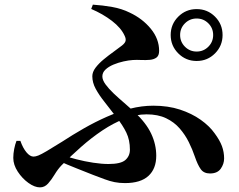

<svg xmlns="http://www.w3.org/2000/svg" viewBox="-20 -784 1040 834"><path d="M721.4 -631.9Q721.4 -678.9 754.4 -711.7Q787.3 -744.5 834.2 -744.5Q881.2 -744.5 914 -711.7Q946.8 -678.9 946.8 -631.9Q946.8 -585 914 -552.1Q881.2 -519.1 834.2 -519.1Q787.3 -519.1 754.4 -552.1Q721.4 -585 721.4 -631.9ZM762.4 -631.9Q762.4 -602.1 783.4 -581.1Q804.4 -560.1 834.2 -560.1Q864.1 -560.1 885 -581.1Q905.9 -602.1 905.9 -631.9Q905.9 -661.8 885 -682.7Q864.1 -703.6 834.2 -703.6Q804.4 -703.6 783.4 -682.7Q762.4 -661.8 762.4 -631.9ZM376.2 -745.1 383.3 -763.8Q425.9 -761.1 467.4 -753.7Q508.9 -746.3 543.3 -729.3Q598.8 -703.3 635 -659.2Q671.2 -615.1 671.2 -563.2Q671.2 -542.8 660.1 -534.3Q649 -525.8 631.3 -524.1Q613.7 -522.5 593.7 -523.4Q573.8 -524.4 556.9 -523.3Q539 -522.2 516.5 -517.2Q494.1 -512.2 472.8 -503.4Q451.6 -494.5 438.1 -481.7Q424.6 -468.9 424.6 -452.2Q424.6 -436.4 438.3 -417.6Q452.1 -398.7 473.5 -378.3Q495 -358 519.1 -337.4Q543.3 -316.8 563.8 -297.9Q615 -249.9 636.8 -203.2Q658.7 -156.5 658.7 -107.4Q658.7 -51.2 624.9 -20Q591.1 11.3 522.7 11.3Q498.4 11.3 477.6 7.1Q456.7 2.9 434.9 -5.3Q413.1 -13.4 384.8 -24.1Q351.8 -37.5 312.4 -52.8Q273.1 -68.1 231.2 -87.2L245.6 -111.9Q274.8 -101.7 311.3 -92.3Q347.8 -82.8 384.9 -77.2Q422 -71.6 451.3 -71.6Q504.9 -71.6 524.6 -89Q544.3 -106.4 544.3 -133.8Q544.3 -175.7 528.9 -207.7Q513.5 -239.8 485.2 -275.3Q457.9 -311.2 434.2 -341.1Q410.4 -370.9 395.7 -398.1Q381 -425.2 381 -452.7Q381 -471.3 395.1 -490Q409.3 -508.7 430.7 -526.3Q452 -543.9 473.5 -559.2Q495 -574.5 510 -586.4Q524 -597.6 525.6 -607.1Q527.3 -616.5 521.5 -628.4Q506.4 -662.5 466.4 -693.2Q426.4 -723.8 376.2 -745.1ZM68.5 -172.2Q79.4 -141 94.9 -122.4Q110.4 -103.8 125.6 -103.8Q134.4 -103.8 146.6 -108.6Q158.8 -113.4 183 -127.7Q207.2 -141.9 249.4 -168.3Q295.6 -198.5 344.4 -226.4Q393.2 -254.3 443.4 -276.5Q493.5 -298.7 544.6 -311.8Q595.7 -324.9 645.7 -324.9Q710.2 -324.9 761.7 -308Q813.2 -291 851.7 -263.7Q890.1 -236.4 912.2 -205.1Q934.6 -174.9 944.1 -149.2Q953.5 -123.4 953.5 -95.9Q953.5 -72 938.9 -51.2Q924.3 -30.5 892.1 -30.5Q865.3 -30.5 852 -49.1Q838.6 -67.8 826.2 -104.1Q815.9 -134.7 800.2 -166.4Q784.6 -198.1 760.7 -225.8Q736.7 -253.6 701.5 -270.4Q666.3 -287.3 616.7 -287.3Q569.4 -287.3 520.5 -268.1Q471.7 -248.8 424.4 -217.2Q377.2 -185.5 332.4 -146Q287.7 -106.5 247.3 -65.9Q231.2 -49.1 217.5 -26.3Q203.8 -3.5 188.9 13.2Q173.9 29.9 153.6 29.9Q130.4 29.9 103.4 10.5Q76.5 -8.8 57.1 -38.5Q37.7 -68.2 37.7 -98.2Q37.7 -116.5 41.6 -136.7Q45.5 -156.8 51.6 -172Z"/></svg>

Font: Noto Serif HK
Style: Regular
Weight: 200
Designer: Ryoko NISHIZUKA 西塚涼子 (kana & ideographs); Frank Grießhammer (Latin, Greek & Cyrillic); Wenlong ZHANG 张文龙 (bopomofo); San
Foundry: Adobe
Version: Version 2.001;hotconv 1.1.0;makeotfexe 2.6.0